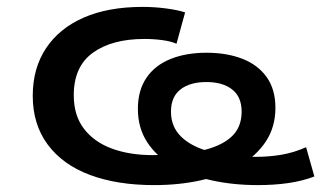

<svg xmlns="http://www.w3.org/2000/svg" viewBox="-20 -528 932 557"><path d="M427 9Q320 9 241 -20.5Q162 -50 118.5 -108.5Q75 -167 75 -250Q75 -330 113.5 -388Q152 -446 223 -477Q294 -508 394 -508Q428 -508 462 -503.5Q496 -499 517 -492L492 -401Q477 -408 451.5 -411.5Q426 -415 399 -415Q305 -415 249.5 -375Q194 -335 194 -252Q194 -193 223.5 -154.5Q253 -116 304.5 -97Q356 -78 423 -78Q502 -78 560 -90Q618 -102 649.5 -129.5Q681 -157 681 -204Q681 -247 653.5 -268.5Q626 -290 579 -290Q531 -290 503.5 -268.5Q476 -247 476 -204Q476 -160 506 -131Q536 -102 591 -87.5Q646 -73 722 -73Q760 -73 796 -79Q832 -85 868 -101L892 -16Q858 -3 817 3Q776 9 728 9Q656 9 593 -5Q530 -19 482 -46.5Q434 -74 407 -115.5Q380 -157 380 -212Q380 -266 405 -302.5Q430 -339 475 -357Q520 -375 579 -375Q638 -375 683 -357.5Q728 -340 753.5 -304.5Q779 -269 779 -215Q779 -160 751.5 -118Q724 -76 675 -47.5Q626 -19 563 -5Q500 9 427 9Z"/></svg>

Font: Nunito Sans 7pt Expanded SemiBold
Style: Regular
Weight: 600
Width: 7
Designer: Vernon Adams
Foundry: Vernon Adams
Version: Version 3.101;gftools[0.9.27]